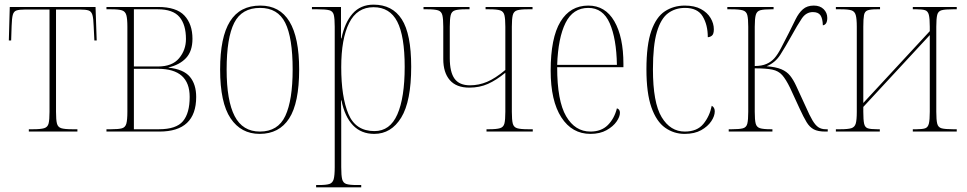

<svg xmlns="http://www.w3.org/2000/svg" viewBox="-20 -566 4161 826"><path d="M104 0V-10H123Q155 -10 170 -14.5Q185 -19 189 -34.5Q193 -50 193 -85V-525H88Q63 -525 51 -521Q39 -517 35 -502Q31 -487 30 -454L28 -392H18L22 -536H391L396 -392H386L383 -453Q382 -487 377.5 -502Q373 -517 361 -521Q349 -525 324 -525H221V-85Q221 -50 225 -34.5Q229 -19 243.5 -14.5Q258 -10 290 -10H313V0Z M438 0V-10H459Q490 -10 504.5 -14Q519 -18 523.5 -34Q528 -50 528 -85V-451Q528 -485 523.5 -501Q519 -517 504.5 -521.5Q490 -526 459 -526H438V-536H660Q739 -536 773.5 -499Q808 -462 808 -399Q808 -346 780.5 -316.5Q753 -287 705 -276V-275Q770 -268 797 -235.5Q824 -203 824 -149Q824 0 666 0ZM660 -280Q721 -280 750.5 -315.5Q780 -351 780 -398Q780 -460 752 -493Q724 -526 659 -526H556V-280ZM664 -10Q738 -10 767 -44.5Q796 -79 796 -149Q796 -270 660 -270H556V-10Z M1097 10Q1017 10 972 -57Q927 -124 927 -267Q927 -406 969.5 -474Q1012 -542 1100 -542Q1267 -542 1267 -267Q1267 -123 1224 -56.5Q1181 10 1097 10ZM1098 0Q1176 0 1207.5 -67.5Q1239 -135 1239 -267Q1239 -404 1207 -468Q1175 -532 1099 -532Q1020 -532 987.5 -467.5Q955 -403 955 -267Q955 -133 989.5 -66.5Q1024 0 1098 0Z M1340 240V230H1353Q1383 230 1397 225.5Q1411 221 1415.5 205Q1420 189 1420 153V-451Q1420 -486 1416 -502Q1412 -518 1396.5 -522Q1381 -526 1346 -526H1322V-536H1447V-401H1449Q1463 -469 1497 -507.5Q1531 -546 1587 -546Q1668 -546 1708.5 -483Q1749 -420 1749 -279Q1749 -130 1706 -60Q1663 10 1590 10Q1534 10 1498.5 -27Q1463 -64 1449 -134H1447Q1448 -102 1448 -65Q1448 -28 1448 14V153Q1448 189 1452 205Q1456 221 1470 225.5Q1484 230 1514 230H1534V240ZM1591 -2Q1658 -2 1689.5 -74Q1721 -146 1721 -278Q1721 -411 1689 -473Q1657 -535 1587 -535Q1516 -535 1482 -467Q1448 -399 1448 -277Q1448 -149 1479 -75.5Q1510 -2 1591 -2Z M2073 0V-10H2085Q2116 -10 2131 -14.5Q2146 -19 2150 -34.5Q2154 -50 2154 -85V-253Q2115 -221 2079 -205Q2043 -189 1999 -189Q1943 -189 1915 -221.5Q1887 -254 1887 -312V-451Q1887 -485 1883 -501Q1879 -517 1864.5 -521.5Q1850 -526 1819 -526H1802V-536H2000V-526H1982Q1952 -526 1937.5 -521.5Q1923 -517 1919 -501Q1915 -485 1915 -451V-316Q1915 -256 1935.5 -227.5Q1956 -199 2002 -199Q2040 -199 2075.5 -214Q2111 -229 2154 -265V-451Q2154 -485 2150 -501Q2146 -517 2131.5 -521.5Q2117 -526 2085 -526H2069V-536H2271V-526H2250Q2219 -526 2204.5 -521.5Q2190 -517 2186 -501Q2182 -485 2182 -451V-85Q2182 -50 2186 -34.5Q2190 -19 2204.5 -14.5Q2219 -10 2251 -10H2272V0Z M2520 10Q2441 10 2395 -61Q2349 -132 2349 -262Q2349 -403 2391 -472.5Q2433 -542 2511 -542Q2584 -542 2623 -474.5Q2662 -407 2662 -291V-277H2377Q2377 -132 2415.5 -66Q2454 0 2520 0Q2567 0 2595 -28Q2623 -56 2634 -100Q2647 -96 2647 -81Q2647 -64 2632.5 -43Q2618 -22 2589.5 -6Q2561 10 2520 10ZM2634 -287Q2632 -400 2603 -466Q2574 -532 2511 -532Q2445 -532 2413 -467.5Q2381 -403 2377 -287Z M2925 10Q2879 10 2841.5 -16.5Q2804 -43 2782.5 -104Q2761 -165 2761 -268Q2761 -373 2782 -433Q2803 -493 2840.5 -517.5Q2878 -542 2926 -542Q2968 -542 2995.5 -527Q3023 -512 3037 -488.5Q3051 -465 3051 -440Q3051 -419 3042.5 -412.5Q3034 -406 3025 -406Q3025 -459 3003 -495.5Q2981 -532 2927 -532Q2885 -532 2854 -509Q2823 -486 2806 -428.5Q2789 -371 2789 -268Q2789 -124 2826.5 -62Q2864 0 2926 0Q2979 0 3006 -33Q3033 -66 3042 -111Q3055 -104 3055 -87Q3055 -67 3040 -44.5Q3025 -22 2996.5 -6Q2968 10 2925 10Z M3115 0V-10H3129Q3161 -10 3176 -14Q3191 -18 3195 -34Q3199 -50 3199 -85V-451Q3199 -485 3195 -501Q3191 -517 3175.5 -521.5Q3160 -526 3125 -526H3109V-536H3308V-526H3299Q3266 -526 3251 -522Q3236 -518 3231.5 -502Q3227 -486 3227 -451V-282Q3257 -282 3277.5 -291Q3298 -300 3312 -316Q3326 -332 3340.5 -360Q3355 -388 3374 -425Q3390 -457 3403 -483.5Q3416 -510 3434 -526Q3452 -542 3481 -542Q3508 -542 3523.5 -526.5Q3539 -511 3539 -489Q3539 -460 3520 -457Q3519 -487 3509.5 -500.5Q3500 -514 3477 -514Q3448 -514 3429.5 -486.5Q3411 -459 3384 -410Q3359 -365 3337 -330.5Q3315 -296 3278 -281Q3318 -278 3341.5 -268Q3365 -258 3379 -240.5Q3393 -223 3405 -197L3446 -108Q3463 -69 3475.5 -48Q3488 -27 3501 -18.5Q3514 -10 3532 -10H3541V0H3530Q3499 0 3481 -9.5Q3463 -19 3450 -40.5Q3437 -62 3420 -99L3379 -188Q3361 -225 3345 -243Q3329 -261 3302.5 -266.5Q3276 -272 3227 -272V-85Q3227 -50 3231 -34.5Q3235 -19 3249.5 -14.5Q3264 -10 3295 -10H3303V0Z M3576 0V-10H3596Q3628 -10 3642.5 -14.5Q3657 -19 3661.5 -34.5Q3666 -50 3666 -85V-451Q3666 -485 3661.5 -501Q3657 -517 3643 -521.5Q3629 -526 3597 -526H3576V-536H3766V-526H3752Q3725 -526 3712.5 -521.5Q3700 -517 3697 -501Q3694 -485 3694 -451V-123L3980 -432V-451Q3980 -486 3976 -502Q3972 -518 3960 -522Q3948 -526 3923 -526H3907V-536H4096V-526H4079Q4046 -526 4031 -522Q4016 -518 4012 -502Q4008 -486 4008 -451V-85Q4008 -50 4012 -34Q4016 -18 4031 -14Q4046 -10 4079 -10H4096V0H3907V-10H3923Q3948 -10 3960 -14Q3972 -18 3976 -34Q3980 -50 3980 -85V-415L3694 -106V-85Q3694 -50 3697.5 -34Q3701 -18 3713.5 -14Q3726 -10 3753 -10H3765V0Z"/></svg>

Font: Noto Serif Display Condensed Thin
Style: Regular
Weight: 100
Width: 3
Designer: Monotype Design Team
Foundry: Monotype Imaging Inc.
Version: Version 2.009